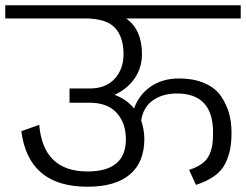

<svg xmlns="http://www.w3.org/2000/svg" viewBox="-30 -750 934 729"><path d="M-10 -680H292Q373 -680 406 -645Q439 -610 439 -544Q439 -487 405 -450.5Q371 -414 311 -414H234V-360H310Q378 -360 413 -321.5Q448 -283 448 -221Q448 -99 302 -99Q134 -99 119 -276L51 -252Q78 -41 302 -41Q408 -41 463 -87.5Q518 -134 518 -222Q518 -257 506 -293Q514 -343 550.5 -369Q587 -395 642 -395Q779 -395 779 -247Q779 -220 776.5 -202Q774 -184 765.5 -164Q757 -144 738 -129.5Q719 -115 688 -105L714 -48Q757 -62 785 -82.5Q813 -103 826 -130.5Q839 -158 844 -184.5Q849 -211 849 -247Q849 -287 839.5 -320.5Q830 -354 809 -385Q788 -416 747 -434Q706 -452 649 -452Q587 -452 542.5 -421.5Q498 -391 479 -338Q451 -373 405 -390Q452 -411 480.5 -451.5Q509 -492 509 -545Q509 -637 449 -680H884V-730H-10Z"/></svg>

Font: Glegoo
Style: Regular
Weight: 400
Version: Version 2.0.1; ttfautohint (v0.9) -r 48 -G 60